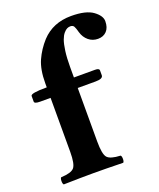

<svg xmlns="http://www.w3.org/2000/svg" viewBox="-132 -779 713 863"><g transform="rotate(-20 224.5 -348.0)"><path d="M230 -127.9Q230 -66.9 244.4 -50.5Q258.8 -34.2 307.1 -32.2Q312 -28.3 312 -15.1Q312 -2 307.1 2Q221.2 0 165 0Q106.9 0 22.9 2Q18.1 -2 18.1 -14.9Q18.1 -27.8 22.9 -32.2Q70.8 -34.2 85.4 -50.5Q100.1 -66.9 100.1 -126V-383.8H49.8Q22.9 -383.8 22.9 -394V-420.9Q22.9 -434.1 98.1 -434.1H100.1V-454.1Q100.1 -519 119.1 -561.5Q138.2 -604 170.9 -640.1Q225.1 -698.2 312 -698.2Q382.8 -698.2 416 -674.1Q449.2 -649.9 449.2 -624Q449.2 -593.3 433.6 -576.7Q418 -560.1 392.1 -560.1Q366.2 -560.1 347.2 -575.9Q328.1 -591.8 320.8 -617.2Q314.9 -639.2 310.1 -647.5Q305.2 -655.8 293 -655.8Q285.2 -655.8 277.6 -652.3Q270 -648.9 261 -638.4Q252 -627.9 245.4 -609.9Q238.8 -591.8 234.4 -559.8Q230 -527.8 230 -484.9V-434.1H331.1Q351.1 -434.1 351.1 -423.8V-400.9Q351.1 -383.8 315.9 -383.8H230Z"/></g></svg>

Font: Linux Libertine
Style: Bold
Weight: 700
Designer: Philipp H. Poll
Foundry: Philipp H. Poll
Version: Version 5.0.3